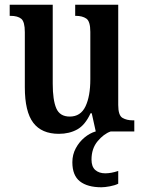

<svg xmlns="http://www.w3.org/2000/svg" viewBox="-20 -556 610 812"><path d="M229 10Q156 10 120.5 -37Q85 -84 85 -187V-420Q85 -464 70 -476.5Q55 -489 24 -489H21V-536H203V-202Q203 -133 218 -98Q233 -63 275 -63Q321 -63 341.5 -106Q362 -149 362 -221V-421Q362 -466 345 -477.5Q328 -489 301 -489H298V-536H480V-112Q480 -68 498 -57.5Q516 -47 542 -47H548V0H385L368 -77H363Q340 -27 306.5 -8.5Q273 10 229 10ZM409 236Q350 236 318 211Q286 186 286 130Q286 98 300.5 71Q315 44 337.5 25.5Q360 7 384 0H448Q419 10 393 41Q367 72 367 119Q367 149 383 163Q399 177 425 177Q450 177 480 167V221Q466 228 444.5 232Q423 236 409 236Z"/></svg>

Font: Noto Serif Thai Condensed SemiBold
Style: Regular
Weight: 600
Width: 3
Designer: Monotype Design Team
Foundry: Monotype Imaging Inc.
Version: Version 2.002; ttfautohint (v1.8.4.7-5d5b)